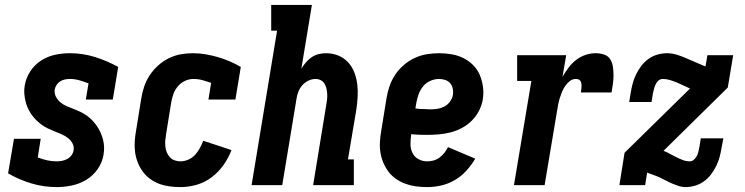

<svg xmlns="http://www.w3.org/2000/svg" viewBox="-20 -755 3040 783"><path d="M212 8Q158 8 108 -7Q58 -22 13 -48L37 -189H146L134 -113Q152 -106 171 -101.5Q190 -97 211 -97Q222 -97 232.5 -99Q243 -101 253 -106Q263 -111 270.5 -120.5Q278 -130 280 -141Q283 -157 275.5 -170.5Q268 -184 256 -193Q244 -202 230 -208Q216 -214 202 -219.5Q188 -225 174.5 -231.5Q161 -238 149 -247Q137 -256 126.5 -266.5Q116 -277 107.5 -289.5Q99 -302 93 -315.5Q87 -329 83.5 -344.5Q80 -360 79 -375.5Q78 -391 81 -407Q86 -437 103.5 -464Q121 -491 147.5 -508Q174 -525 204 -531.5Q234 -538 264 -538Q318 -538 367.5 -522.5Q417 -507 462 -482L440 -349H330L341 -415Q323 -422 304 -427.5Q285 -433 265 -433Q255 -433 245 -431Q235 -429 226 -423.5Q217 -418 211 -409Q205 -400 203 -390Q201 -374 208 -360.5Q215 -347 226.5 -337.5Q238 -328 252 -322Q266 -316 280.5 -310.5Q295 -305 308.5 -298.5Q322 -292 334 -283.5Q346 -275 356.5 -264Q367 -253 375.5 -240.5Q384 -228 390 -214.5Q396 -201 400 -186Q404 -171 404.5 -155.5Q405 -140 402 -123Q397 -92 378 -65Q359 -38 331.5 -21.5Q304 -5 273 1.5Q242 8 212 8Z M716 8Q693 8 671 5Q649 2 629 -5.5Q609 -13 592 -25.5Q575 -38 562.5 -55Q550 -72 542 -92Q534 -112 531 -134Q528 -156 529.5 -178.5Q531 -201 535 -223L556 -353Q560 -378 568 -402Q576 -426 590.5 -448Q605 -470 625 -488Q645 -506 668.5 -517.5Q692 -529 716.5 -533.5Q741 -538 766 -538Q793 -538 819 -533.5Q845 -529 869 -522Q893 -515 916.5 -505Q940 -495 962 -482L940 -349H830L841 -417Q824 -423 806 -428Q788 -433 769 -433Q751 -433 734 -425Q717 -417 705 -402.5Q693 -388 687 -371Q681 -354 678 -336L657 -206Q655 -194 654 -181.5Q653 -169 654.5 -156.5Q656 -144 660.5 -133Q665 -122 673 -113.5Q681 -105 692.5 -101Q704 -97 716 -97Q732 -97 748 -104Q764 -111 775.5 -123.5Q787 -136 795 -151Q803 -166 809 -181L924 -143Q912 -111 891.5 -82Q871 -53 843 -32Q815 -11 782 -1.5Q749 8 716 8Z M1006 0 1110 -630H1086V-735H1252L1209 -475Q1217 -488 1227.5 -500.5Q1238 -513 1251.5 -522Q1265 -531 1280 -534.5Q1295 -538 1310 -538Q1336 -538 1359.5 -528.5Q1383 -519 1399.5 -501Q1416 -483 1425 -459.5Q1434 -436 1437 -411Q1440 -386 1438.5 -359.5Q1437 -333 1433 -307L1399 -105H1423V0H1257L1310 -324Q1310 -324 1310 -324Q1310 -324 1310 -324Q1312 -335 1313.5 -347Q1315 -359 1314.5 -370.5Q1314 -382 1311.5 -393Q1309 -404 1303.5 -413.5Q1298 -423 1288 -428Q1278 -433 1267 -433Q1252 -433 1237.5 -426Q1223 -419 1212.5 -407Q1202 -395 1196.5 -380.5Q1191 -366 1189 -351L1131 0Z M1722 8Q1699 8 1676.5 5Q1654 2 1633.5 -5.5Q1613 -13 1595.5 -25Q1578 -37 1565 -54Q1552 -71 1543.5 -91Q1535 -111 1531.5 -133Q1528 -155 1529.5 -178Q1531 -201 1535 -223L1556 -353Q1560 -379 1568.5 -403.5Q1577 -428 1591.5 -450Q1606 -472 1627 -490Q1648 -508 1672 -519Q1696 -530 1721.5 -534Q1747 -538 1771 -538Q1797 -538 1822.5 -533.5Q1848 -529 1870 -518Q1892 -507 1909.5 -489.5Q1927 -472 1936.5 -449.5Q1946 -427 1949.5 -401.5Q1953 -376 1949 -350Q1945 -326 1933.5 -303.5Q1922 -281 1904 -263Q1886 -245 1863.5 -233Q1841 -221 1817 -215Q1793 -209 1769 -207Q1745 -205 1722 -205Q1705 -205 1689 -205.5Q1673 -206 1657 -208V-206Q1654 -187 1654 -167.5Q1654 -148 1662 -131.5Q1670 -115 1686.5 -106Q1703 -97 1722 -97Q1735 -97 1748 -100.5Q1761 -104 1772.5 -112.5Q1784 -121 1792.5 -132Q1801 -143 1807 -155L1918 -108Q1903 -82 1882 -59Q1861 -36 1834.5 -20.5Q1808 -5 1779 1.5Q1750 8 1722 8ZM1737 -309Q1751 -309 1765.5 -311.5Q1780 -314 1793 -321Q1806 -328 1815 -340.5Q1824 -353 1827 -367Q1829 -380 1826.5 -393Q1824 -406 1816 -415.5Q1808 -425 1795.5 -429Q1783 -433 1770 -433Q1753 -433 1735.5 -425.5Q1718 -418 1706 -403.5Q1694 -389 1687.5 -371.5Q1681 -354 1678 -336L1674 -313Q1685 -311 1696.5 -310.5Q1708 -310 1719 -310Q1719 -310 1719 -310Q1719 -310 1719 -310Q1724 -309 1728.5 -309Q1733 -309 1737 -309Z M2076 0 2147 -425H2089V-530H2289L2274 -442Q2285 -461 2298.5 -479Q2312 -497 2329.5 -510.5Q2347 -524 2367.5 -531Q2388 -538 2409 -538Q2427 -538 2443.5 -532.5Q2460 -527 2468.5 -513.5Q2477 -500 2479.5 -483Q2482 -466 2482 -448.5Q2482 -431 2479.5 -413Q2477 -395 2474 -378H2349Q2350 -384 2350.5 -390Q2351 -396 2351.5 -402Q2352 -408 2351 -413.5Q2350 -419 2347.5 -424Q2345 -429 2339.5 -431Q2334 -433 2328 -433Q2315 -433 2304 -424.5Q2293 -416 2285 -404.5Q2277 -393 2272 -380.5Q2267 -368 2263 -355.5Q2259 -343 2256.5 -330Q2254 -317 2252 -304L2201 0Z M2775 8Q2761 8 2747.5 3.5Q2734 -1 2721 -6.5Q2708 -12 2696 -18.5Q2684 -25 2671 -31Q2658 -37 2645 -41.5Q2632 -46 2619 -51L2611 0H2506L2527 -132L2794 -394Q2780 -400 2767 -406.5Q2754 -413 2740.5 -418.5Q2727 -424 2712.5 -428.5Q2698 -433 2683 -433Q2673 -433 2665.5 -426.5Q2658 -420 2654 -411.5Q2650 -403 2647.5 -394Q2645 -385 2643 -376L2637 -339H2546L2552 -376Q2555 -395 2560 -414Q2565 -433 2574 -451.5Q2583 -470 2595.5 -486.5Q2608 -503 2625 -515Q2642 -527 2661.5 -532.5Q2681 -538 2700 -538Q2721 -538 2741.5 -531.5Q2762 -525 2781 -516.5Q2800 -508 2819 -500Q2838 -492 2857 -484L2865 -530H2970L2948 -398L2686 -140Q2699 -135 2711.5 -128Q2724 -121 2737 -114.5Q2750 -108 2764 -102.5Q2778 -97 2793 -97Q2802 -97 2809.5 -103.5Q2817 -110 2821.5 -118.5Q2826 -127 2828 -136Q2830 -145 2832 -154L2838 -191H2930L2923 -154Q2920 -135 2915 -116Q2910 -97 2901 -78.5Q2892 -60 2879.5 -43.5Q2867 -27 2850 -15Q2833 -3 2814 2.5Q2795 8 2775 8Z"/></svg>

Font: Iosevka Slab Extrabold
Style: Italic
Weight: 800
Italic angle: -9°
Monospace: yes
Designer: Belleve Invis
Foundry: Belleve Invis
Version: Version 11.1.0; ttfautohint (v1.8.3)